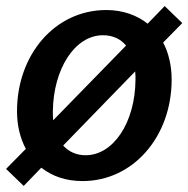

<svg xmlns="http://www.w3.org/2000/svg" viewBox="-30 -584 620 632"><path d="M242 12C408 12 535 -134 535 -322C535 -368 525 -410 507 -444L570 -508L512 -564L456 -506C421 -534 374 -551 320 -551C150 -551 26 -403 26 -218C26 -171 36 -130 55 -94L-10 -28L48 28L106 -32C143 -3 188 12 242 12ZM252 -73C221 -73 196 -85 178 -105L415 -349C416 -340 416 -331 416 -322C415 -179 342 -73 252 -73ZM144 -219C146 -357 216 -468 309 -468C341 -468 367 -456 385 -434L145 -188C144 -197 144 -209 144 -219Z"/></svg>

Font: Ronzino Medium
Style: Italic
Weight: 500
Italic angle: -7.99998°
Designer: Nunzio Mazzaferro
Foundry: Collletttivo
Version: Version 1.000;Glyphs 3.3 (3337)